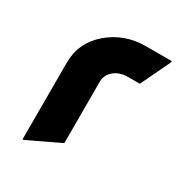

<svg xmlns="http://www.w3.org/2000/svg" viewBox="-136 -633 692 738"><g transform="rotate(30 210.0 -263.5)"><path d="M73.2 9.8H68.4V-330.6Q68.4 -418.9 136.7 -478Q205.6 -537.1 300.3 -537.1H415V-532.2L352.1 -400.4H300.3Q262.7 -400.4 238.8 -380.4Q214.8 -360.4 214.8 -329.6V-57.6Z"/></g></svg>

Font: Nova Round
Style: Bold
Weight: 700
Designer: Wojciech Kalinowski "wmk69" (wmk69@o2.pl)
Foundry: Wojciech Kalinowski "wmk69" (wmk69@o2.pl)
Version: Version 3.1.0; 2021-05-23